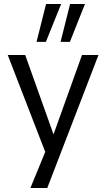

<svg xmlns="http://www.w3.org/2000/svg" viewBox="-20 -767 537 967"><path d="M133 180 219 -29V27L19 -490H107L256 -72H243L393 -490H476L218 180ZM285 -556 333 -747H408L332 -556ZM164 -556 212 -747H288L211 -556Z"/></svg>

Font: Nunito Sans 10pt SemiCondensed
Style: Regular
Weight: 400
Width: 4
Designer: Vernon Adams
Foundry: Vernon Adams
Version: Version 3.101;gftools[0.9.27]